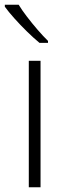

<svg xmlns="http://www.w3.org/2000/svg" viewBox="-33 -786 279 806"><path d="M137.2 0H87.9V-530.8H137.2ZM45.4 -766.1Q58.6 -744.1 80.1 -716.1Q101.6 -688 125 -660.9Q148.4 -633.8 168.5 -614.3V-606H132.8Q107.9 -626.5 79.8 -654.1Q51.8 -681.6 27.1 -709.2Q2.4 -736.8 -12.7 -757.8V-766.1Z"/></svg>

Font: Open Sans Light
Style: Regular
Weight: 300
Designer: Monotype Design Team
Foundry: Monotype Imaging Inc.
Version: Version 3.000; ttfautohint (v1.8.4)